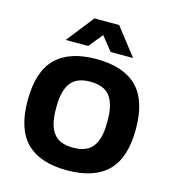

<svg xmlns="http://www.w3.org/2000/svg" viewBox="-109 -814 829 917"><g transform="rotate(15 305.5 -355.5)"><path d="M305 12Q172 12 105 -54.5Q38 -121 38 -263Q38 -405 105 -471.5Q172 -538 305 -538Q439 -538 506 -471.5Q573 -405 573 -263Q573 -121 506 -54.5Q439 12 305 12ZM305 -100Q374 -100 403 -139.5Q432 -179 432 -255V-271Q432 -347 403 -386.5Q374 -426 305 -426Q237 -426 208 -386.5Q179 -347 179 -271V-255Q179 -179 208 -139.5Q237 -100 305 -100ZM139 -588 245 -723H367L472 -588H361L306 -657L250 -588Z"/></g></svg>

Font: Archivo VF Beta
Style: Regular
Weight: 400
Designer: Hector Gatti
Foundry: Omnibus-Type
Version: Version 1.002